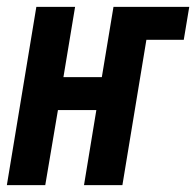

<svg xmlns="http://www.w3.org/2000/svg" viewBox="-37 -540 572 560"><path d="M-17 0 69 -520H182L148 -315H260L294 -520H515L499 -424H390L320 0H208L244 -219H132L95 0Z"/></svg>

Font: Iosevka SS04 Oblique
Style: Bold
Weight: 700
Italic angle: -9°
Monospace: yes
Designer: Belleve Invis
Foundry: Belleve Invis
Version: Version 19.0.0; ttfautohint (v1.8.4)